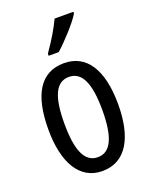

<svg xmlns="http://www.w3.org/2000/svg" viewBox="-145 -937 735 933"><g transform="rotate(-20 222.5 -471.0)"><path d="M352 -850V-859H255C234 -814 204 -764 166 -710V-699H218C259 -735 327 -808 352 -850ZM403 -362C403 -545 337 -640 223 -640C99 -640 42 -539 42 -362C42 -194 102 -83 221 -83C346 -83 403 -195 403 -362ZM125 -362C125 -500 154 -569 223 -569C290 -569 321 -500 321 -362C321 -223 290 -154 223 -154C155 -154 125 -225 125 -362Z"/></g></svg>

Font: Noto Sans Kannada UI ExtraCondensed
Style: Regular
Weight: 400
Width: 2
Designer: Jelle Bosma - Monotype Design Team
Foundry: Monotype Imaging Inc.
Version: Version 2.005